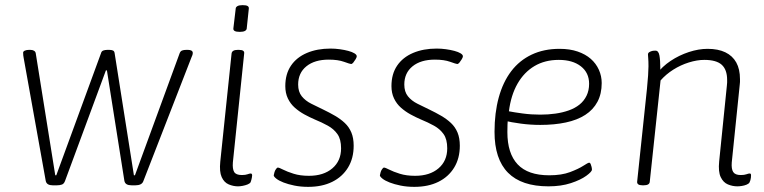

<svg xmlns="http://www.w3.org/2000/svg" viewBox="-20 -719 2974 747"><path d="M185 2Q174 2 167 -2Q160 -6 158 -15L72 -494Q71 -498 70.5 -503.5Q70 -509 70 -514Q70 -519 76.5 -522Q83 -525 93 -525H98Q107 -525 112.5 -521.5Q118 -518 119 -512L195 -37H199L373 -512Q375 -520 382 -522.5Q389 -525 398 -525H405Q414 -525 419.5 -522.5Q425 -520 426 -512L501 -37H505L679 -512Q682 -520 688.5 -522.5Q695 -525 705 -525H711Q720 -525 725 -522Q730 -519 730 -513Q730 -509 728.5 -504.5Q727 -500 725 -496L538 -15Q535 -6 527 -2Q519 2 507 2H492Q480 2 473 -2Q466 -6 464 -15L396 -445H392L233 -15Q229 -4 221 -1Q213 2 201 2Z M906 6Q888 6 870 -1.5Q852 -9 842.5 -30Q833 -51 837 -90L881 -511Q882 -518 888 -521.5Q894 -525 905 -525H909Q921 -525 926 -521.5Q931 -518 930 -511L886 -87Q884 -62 891 -50Q898 -38 921 -38Q935 -38 943 -41Q951 -44 956 -44Q958 -44 959.5 -42Q961 -40 961 -37Q961 -33 960 -28.5Q959 -24 958 -19.5Q957 -15 955 -10Q952 -5 943.5 -1.5Q935 2 924.5 4Q914 6 906 6ZM913 -595Q899 -595 893 -598.5Q887 -602 888 -609L897 -685Q897 -691 903.5 -695Q910 -699 924 -699Q938 -699 943.5 -695.5Q949 -692 948 -685L940 -609Q940 -603 933.5 -599Q927 -595 913 -595Z M1179 8Q1150 8 1125.5 3Q1101 -2 1083 -9Q1065 -16 1055 -24Q1045 -32 1045 -37Q1046 -43 1048 -49.5Q1050 -56 1054 -61.5Q1058 -67 1061 -67Q1066 -67 1081.5 -59Q1097 -51 1122.5 -43Q1148 -35 1182 -35Q1239 -35 1273 -64Q1307 -93 1307 -142Q1307 -177 1293 -197Q1279 -217 1255.5 -230Q1232 -243 1205 -254Q1184 -263 1164 -274Q1144 -285 1127 -300Q1110 -315 1100 -336Q1090 -357 1090 -384Q1090 -431 1112 -463.5Q1134 -496 1174 -513Q1214 -530 1266 -530Q1284 -530 1302 -527.5Q1320 -525 1335 -521Q1350 -517 1359 -511.5Q1368 -506 1368 -500Q1368 -496 1363.5 -488.5Q1359 -481 1354.5 -475.5Q1350 -470 1346 -470Q1342 -470 1318.5 -478.5Q1295 -487 1259 -487Q1204 -487 1172 -461Q1140 -435 1140 -390Q1140 -362 1154 -344.5Q1168 -327 1191 -315.5Q1214 -304 1237 -293Q1262 -281 1283.5 -268.5Q1305 -256 1321.5 -240.5Q1338 -225 1347 -203.5Q1356 -182 1356 -152Q1356 -103 1334 -67Q1312 -31 1272.5 -11.5Q1233 8 1179 8Z M1592 8Q1563 8 1538.5 3Q1514 -2 1496 -9Q1478 -16 1468 -24Q1458 -32 1458 -37Q1459 -43 1461 -49.5Q1463 -56 1467 -61.5Q1471 -67 1474 -67Q1479 -67 1494.5 -59Q1510 -51 1535.5 -43Q1561 -35 1595 -35Q1652 -35 1686 -64Q1720 -93 1720 -142Q1720 -177 1706 -197Q1692 -217 1668.5 -230Q1645 -243 1618 -254Q1597 -263 1577 -274Q1557 -285 1540 -300Q1523 -315 1513 -336Q1503 -357 1503 -384Q1503 -431 1525 -463.5Q1547 -496 1587 -513Q1627 -530 1679 -530Q1697 -530 1715 -527.5Q1733 -525 1748 -521Q1763 -517 1772 -511.5Q1781 -506 1781 -500Q1781 -496 1776.5 -488.5Q1772 -481 1767.5 -475.5Q1763 -470 1759 -470Q1755 -470 1731.5 -478.5Q1708 -487 1672 -487Q1617 -487 1585 -461Q1553 -435 1553 -390Q1553 -362 1567 -344.5Q1581 -327 1604 -315.5Q1627 -304 1650 -293Q1675 -281 1696.5 -268.5Q1718 -256 1734.5 -240.5Q1751 -225 1760 -203.5Q1769 -182 1769 -152Q1769 -103 1747 -67Q1725 -31 1685.5 -11.5Q1646 8 1592 8Z M2114 6Q2009 6 1956.5 -47Q1904 -100 1904 -206Q1904 -280 1920.5 -340Q1937 -400 1969 -442Q2001 -484 2048.5 -506.5Q2096 -529 2157 -529Q2197 -529 2227.5 -518.5Q2258 -508 2278.5 -490Q2299 -472 2310 -447.5Q2321 -423 2321 -396Q2321 -354 2304.5 -323Q2288 -292 2257 -272Q2226 -252 2181.5 -242.5Q2137 -233 2082 -233Q2044 -233 2006.5 -238Q1969 -243 1940 -250L1957 -263Q1955 -249 1954.5 -234.5Q1954 -220 1954 -205Q1954 -122 1994 -79.5Q2034 -37 2117 -37Q2165 -37 2198 -49.5Q2231 -62 2249.5 -74Q2268 -86 2272 -86Q2276 -86 2278 -81Q2280 -76 2281.5 -70Q2283 -64 2283 -59Q2283 -51 2261 -35Q2239 -19 2201 -6.5Q2163 6 2114 6ZM2082 -273Q2113 -273 2141 -277Q2169 -281 2193 -289.5Q2217 -298 2234.5 -312Q2252 -326 2262 -346.5Q2272 -367 2272 -393Q2272 -436 2240 -461Q2208 -486 2154 -486Q2100 -486 2059.5 -462Q2019 -438 1993.5 -393.5Q1968 -349 1960 -286Q1980 -282 2013.5 -277.5Q2047 -273 2082 -273Z M2849 6Q2830 6 2812 -1.5Q2794 -9 2784 -30Q2774 -51 2778 -91L2808 -386Q2809 -392 2809 -398Q2809 -404 2809 -408Q2809 -448 2788 -467Q2767 -486 2720 -486Q2692 -486 2660 -476Q2628 -466 2599.5 -448Q2571 -430 2550 -406L2508 -12Q2507 2 2484 2H2480Q2468 2 2463 -2Q2458 -6 2459 -13L2497 -373Q2500 -402 2501.5 -425.5Q2503 -449 2503 -461Q2503 -481 2502 -492Q2501 -503 2501 -507Q2501 -512 2504 -514.5Q2507 -517 2512 -519Q2517 -521 2521.5 -521.5Q2526 -522 2530 -522Q2542 -522 2545.5 -503.5Q2549 -485 2549 -453Q2549 -442 2547.5 -432Q2546 -422 2543 -413L2534 -430Q2556 -460 2589 -482Q2622 -504 2660 -516.5Q2698 -529 2733 -529Q2774 -529 2802 -515.5Q2830 -502 2844.5 -476Q2859 -450 2859 -411Q2859 -406 2859 -400Q2859 -394 2858 -389L2827 -87Q2825 -62 2832.5 -50Q2840 -38 2862 -38Q2876 -38 2884 -41Q2892 -44 2897 -44Q2900 -44 2901 -42Q2902 -40 2902 -37Q2902 -33 2901.5 -28Q2901 -23 2899.5 -18Q2898 -13 2896 -9Q2893 -4 2884.5 -0.5Q2876 3 2866 4.5Q2856 6 2849 6Z"/></svg>

Font: Asap ExtraLight
Style: Italic
Weight: 250
Italic angle: -6°
Version: Version 3.001